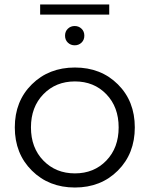

<svg xmlns="http://www.w3.org/2000/svg" viewBox="-20 -831 667 856"><path d="M159 -766V-811H467V-766ZM343.5 -641Q331 -629 313 -629Q295 -629 282.5 -641Q270 -653 270 -672Q270 -691 282.5 -703Q295 -715 313 -715Q331 -715 343.5 -703Q356 -691 356 -672Q356 -653 343.5 -641ZM505.5 -70.5Q430 5 314 5Q198 5 122 -70.5Q46 -146 46 -263Q46 -380 122 -455Q198 -530 314 -530Q430 -530 505.5 -455Q581 -380 581 -263Q581 -146 505.5 -70.5ZM173.5 -115Q229 -58 314 -58Q399 -58 454 -115Q509 -172 509 -263Q509 -354 454 -411Q399 -468 314 -468Q229 -468 173.5 -411Q118 -354 118 -263Q118 -172 173.5 -115Z"/></svg>

Font: Montserrat Alternates
Style: Regular
Weight: 400
Designer: Julieta Ulanovsky
Foundry: Julieta Ulanovsky
Version: Version 7.200;PS 007.200;hotconv 1.0.88;makeotf.lib2.5.64775